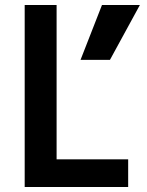

<svg xmlns="http://www.w3.org/2000/svg" viewBox="-20 -750 590 770"><path d="M79 0V-730H207V-111H494V0ZM421 -510H303L389 -730H541Z"/></svg>

Font: M PLUS Code Latin SemiExpanded SemiBold
Style: Regular
Weight: 600
Width: 6
Designer: Coji Morishita
Foundry: UNDERFOREST DESIGN
Version: Version 1.002; ttfautohint (v1.8.3)